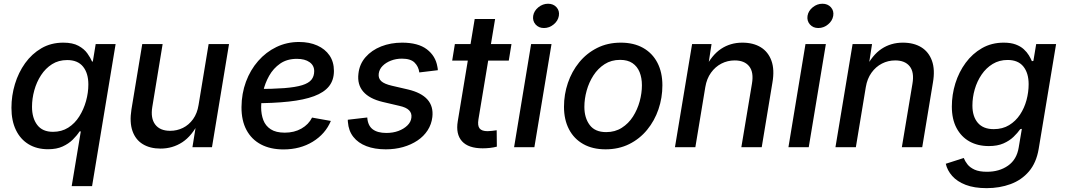

<svg xmlns="http://www.w3.org/2000/svg" viewBox="-20 -772 5584 1007"><path d="M462.9 204.1H356L403.8 -83H397.5Q383.3 -61 361.6 -39.6Q339.8 -18.1 308.3 -3.7Q276.9 10.7 231.9 10.7Q173.3 10.7 130.1 -15.4Q86.9 -41.5 63.5 -90.1Q40 -138.7 40 -206.5Q40 -270 58.3 -330.8Q76.7 -391.6 111.8 -440.7Q147 -489.7 197.3 -519Q247.6 -548.3 312 -548.3Q361.3 -548.3 391.6 -531.7Q421.9 -515.1 438.2 -491.9Q454.6 -468.8 462.9 -449.2H466.8L481.9 -541H586.4ZM257.8 -80.6Q303.2 -80.6 337.9 -102.5Q372.6 -124.5 395.8 -161.4Q418.9 -198.2 431.2 -241.9Q443.4 -285.6 443.4 -329.1Q443.4 -388.2 415.5 -422.6Q387.7 -457 332.5 -457Q287.1 -457 252.9 -435.3Q218.8 -413.6 195.3 -377.7Q171.9 -341.8 159.9 -298.3Q147.9 -254.9 147.9 -211.9Q147.9 -152.8 175.3 -116.7Q202.6 -80.6 257.8 -80.6Z M821.8 7.3Q767.1 7.3 729 -15.9Q690.9 -39.1 674.8 -85Q658.7 -130.9 669.4 -198.2L726.1 -541H833L778.8 -211.4Q769 -152.3 793.9 -119.1Q818.8 -85.9 872.6 -85.9Q908.2 -85.9 939.5 -101.3Q970.7 -116.7 992.7 -147.2Q1014.6 -177.7 1021.5 -221.7L1074.2 -541H1181.2L1091.8 0H989.3L1010.7 -132.8H1023.4Q987.3 -59.6 936.3 -26.1Q885.3 7.3 821.8 7.3Z M1466.8 11.7Q1398.4 11.7 1348.9 -14.4Q1299.3 -40.5 1272.7 -90.3Q1246.1 -140.1 1246.6 -210.4Q1247.1 -281.2 1270 -343.3Q1293 -405.3 1334 -452.1Q1375 -499 1429.7 -525.4Q1484.4 -551.8 1548.3 -551.8Q1602.5 -551.8 1643.8 -533.4Q1685.1 -515.1 1708.3 -481.2Q1731.4 -447.3 1731.4 -399.9Q1731.4 -352.1 1705.6 -319.6Q1679.7 -287.1 1627.2 -267.6Q1574.7 -248 1494.9 -239.3Q1415 -230.5 1307.1 -230.5L1319.8 -305.2Q1410.6 -305.2 1470.5 -309.8Q1530.3 -314.5 1564.7 -325.2Q1599.1 -335.9 1613.5 -354Q1627.9 -372.1 1627.9 -398.9Q1627.9 -428.7 1603.5 -446Q1579.1 -463.4 1537.1 -463.4Q1485.4 -463.4 1449.5 -438.5Q1413.6 -413.6 1391.6 -374.5Q1369.6 -335.4 1359.9 -291.5Q1350.1 -247.6 1349.6 -209.5Q1349.6 -172.4 1361.1 -142.1Q1372.6 -111.8 1399.9 -94Q1427.2 -76.2 1473.6 -76.2Q1523.4 -76.2 1561 -97.7Q1598.6 -119.1 1616.7 -155.3L1715.3 -137.7Q1686.5 -69.3 1620.4 -28.8Q1554.2 11.7 1466.8 11.7Z M2003.4 11.2Q1945.3 11.2 1901.9 -5.4Q1858.4 -22 1833.3 -54Q1808.1 -85.9 1804.7 -131.8Q1804.2 -134.8 1804.2 -137.9Q1804.2 -141.1 1804.2 -144L1906.2 -155.8Q1909.2 -113.3 1934.6 -94Q1960 -74.7 2006.3 -74.7Q2041.5 -74.7 2070.1 -85.4Q2098.6 -96.2 2116.9 -114.3Q2135.3 -132.3 2137.7 -155.3Q2140.6 -178.2 2125.5 -193.6Q2110.4 -209 2074.7 -216.8L1987.3 -237.3Q1917.5 -253.9 1885.3 -291.3Q1853 -328.6 1859.9 -385.7Q1865.2 -435.5 1897.2 -472.2Q1929.2 -508.8 1979.2 -528.6Q2029.3 -548.3 2088.9 -548.3Q2172.9 -548.3 2218.8 -513.4Q2264.6 -478.5 2273.9 -422.4Q2274.9 -418 2275.6 -413.3Q2276.4 -408.7 2276.4 -403.8L2179.2 -392.1Q2175.3 -422.9 2154.5 -443.6Q2133.8 -464.4 2087.9 -464.4Q2057.1 -464.4 2030.5 -454.1Q2003.9 -443.8 1986.6 -426.3Q1969.2 -408.7 1966.3 -385.3Q1963.4 -361.3 1979.5 -346.4Q1995.6 -331.5 2035.6 -322.3L2120.1 -302.7Q2189.9 -286.1 2221.9 -250Q2253.9 -213.9 2247.6 -158.2Q2243.2 -120.1 2222.9 -88.6Q2202.6 -57.1 2169.4 -34.9Q2136.2 -12.7 2094 -0.7Q2051.8 11.2 2003.4 11.2Z M2662.6 -541 2648.4 -454.1H2351.6L2365.7 -541ZM2469.7 -672.4H2576.7L2489.3 -146Q2483.9 -112.8 2495.4 -98.4Q2506.8 -84 2537.6 -84Q2546.9 -84 2560.8 -85.7Q2574.7 -87.4 2585 -88.9L2585.9 -2.9Q2569.8 1.5 2550.3 3.7Q2530.8 5.9 2511.7 5.9Q2436.5 5.9 2403.1 -31.2Q2369.6 -68.4 2380.9 -136.2Z M2676.3 0 2765.6 -541H2872.6L2782.7 0ZM2833 -625Q2805.2 -625 2788.8 -643.8Q2772.5 -662.6 2776.4 -689Q2780.8 -715.3 2803.7 -733.9Q2826.7 -752.4 2854.5 -752.4Q2882.3 -752.4 2898.9 -733.9Q2915.5 -715.3 2911.1 -689Q2906.7 -662.6 2883.8 -643.8Q2860.8 -625 2833 -625Z M3155.8 11.2Q3087.9 11.2 3039.1 -16.4Q2990.2 -43.9 2964.1 -94.2Q2938 -144.5 2938 -211.9Q2938 -276.9 2958.5 -337.2Q2979 -397.5 3017.8 -445.1Q3056.6 -492.7 3111.8 -520.5Q3167 -548.3 3235.8 -548.3Q3304.2 -548.3 3353 -520.8Q3401.9 -493.2 3428 -442.9Q3454.1 -392.6 3454.1 -324.7Q3454.1 -259.3 3433.6 -199Q3413.1 -138.7 3374 -91.1Q3335 -43.5 3279.8 -16.1Q3224.6 11.2 3155.8 11.2ZM3159.2 -79.1Q3205.6 -79.1 3241 -101.6Q3276.4 -124 3299.8 -160.6Q3323.2 -197.3 3335 -240.5Q3346.7 -283.7 3346.7 -324.7Q3346.7 -363.8 3334.5 -393.8Q3322.3 -423.8 3297.1 -440.9Q3272 -458 3232.4 -458Q3186 -458 3151.1 -435.5Q3116.2 -413.1 3092.5 -376.5Q3068.8 -339.8 3056.9 -296.6Q3044.9 -253.4 3044.9 -211.4Q3044.9 -153.8 3072.8 -116.5Q3100.6 -79.1 3159.2 -79.1Z M3679.2 -315.4 3627 0H3520L3609.9 -541H3711.9L3691.4 -408.2L3677.2 -411.6Q3712.9 -483.4 3762 -515.9Q3811 -548.3 3873.5 -548.3Q3930.7 -548.3 3970 -524.2Q4009.3 -500 4026.1 -453.4Q4043 -406.7 4031.2 -338.9L3975.1 0H3868.2L3923.8 -333Q3934.1 -393.1 3909.4 -424.1Q3884.8 -455.1 3833.5 -455.1Q3795.9 -455.1 3763.7 -438.5Q3731.4 -421.9 3709 -390.6Q3686.5 -359.4 3679.2 -315.4Z M4115.2 0 4204.6 -541H4311.5L4221.7 0ZM4272 -625Q4244.1 -625 4227.8 -643.8Q4211.4 -662.6 4215.3 -689Q4219.7 -715.3 4242.7 -733.9Q4265.6 -752.4 4293.5 -752.4Q4321.3 -752.4 4337.9 -733.9Q4354.5 -715.3 4350.1 -689Q4345.7 -662.6 4322.8 -643.8Q4299.8 -625 4272 -625Z M4521 -315.4 4468.8 0H4361.8L4451.7 -541H4553.7L4533.2 -408.2L4519 -411.6Q4554.7 -483.4 4603.8 -515.9Q4652.8 -548.3 4715.3 -548.3Q4772.5 -548.3 4811.8 -524.2Q4851.1 -500 4867.9 -453.4Q4884.8 -406.7 4873 -338.9L4816.9 0H4710L4765.6 -333Q4775.9 -393.1 4751.2 -424.1Q4726.6 -455.1 4675.3 -455.1Q4637.7 -455.1 4605.5 -438.5Q4573.2 -421.9 4550.8 -390.6Q4528.3 -359.4 4521 -315.4Z M5154.8 214.8Q5089.8 214.8 5044.9 197.5Q5000 180.2 4974.1 150.9Q4948.2 121.6 4940.4 86.9L5034.7 56.6Q5041 73.2 5054 89.8Q5066.9 106.4 5091.3 117.7Q5115.7 128.9 5156.7 128.9Q5221.2 128.9 5266.8 96.9Q5312.5 64.9 5322.8 2L5339.4 -96.2L5331.1 -94.7Q5316.9 -74.7 5295.7 -54.2Q5274.4 -33.7 5242.9 -19.8Q5211.4 -5.9 5166 -5.9Q5108.4 -5.9 5064.9 -30Q5021.5 -54.2 4996.8 -100.6Q4972.2 -147 4972.2 -212.9Q4972.2 -275.4 4990.7 -335Q5009.3 -394.5 5044.7 -442.6Q5080.1 -490.7 5130.4 -519.5Q5180.7 -548.3 5244.1 -548.3Q5281.2 -548.3 5306.9 -538.8Q5332.5 -529.3 5349.4 -513.9Q5366.2 -498.5 5376.2 -481.9Q5386.2 -465.3 5392.1 -451.2L5399.9 -452.6L5414.6 -541H5519L5427.7 8.8Q5415.5 81.5 5376.7 127Q5337.9 172.4 5280.3 193.6Q5222.7 214.8 5154.8 214.8ZM5191.9 -94.7Q5238.3 -94.7 5272.7 -115.7Q5307.1 -136.7 5329.8 -170.9Q5352.5 -205.1 5363.8 -246.8Q5375 -288.6 5375 -330.6Q5375 -388.7 5347.4 -423.1Q5319.8 -457.5 5264.6 -457.5Q5220.7 -457.5 5186.3 -436.5Q5151.9 -415.5 5128.2 -380.6Q5104.5 -345.7 5092.3 -303.5Q5080.1 -261.2 5080.1 -218.3Q5080.1 -161.1 5108.4 -127.9Q5136.7 -94.7 5191.9 -94.7Z"/></svg>

Font: Inter 17pt Medium
Style: Italic
Weight: 500
Italic angle: -9.3988°
Version: Version 4.001;git-66647c0bb